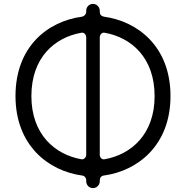

<svg xmlns="http://www.w3.org/2000/svg" viewBox="-20 -888 960 991"><path d="M520 -66C505 -63 495 -76 495 -89V-695C495 -708 505 -722 520 -719C656 -695 778 -592 778 -392C778 -194 656 -90 520 -66ZM400 -719C413 -722 425 -710 425 -695V-89C425 -76 413 -63 400 -66C264 -90 142 -194 142 -392C142 -592 263 -695 400 -719ZM60 -392C60 -139 228 -6 404 18C416 19 425 30 425 42V48C425 67 440 83 460 83C479 83 495 67 495 48V42C495 30 503 19 516 18C692 -6 860 -139 860 -392C860 -647 692 -778 516 -802C502 -805 495 -814 495 -827V-833C495 -852 479 -868 460 -868C440 -868 425 -852 425 -833V-827C425 -815 416 -805 404 -802C225 -778 60 -647 60 -392Z"/></svg>

Font: Fabada
Style: Regular
Weight: 400
Designer: deFharo
Foundry: deFharo.com
Version: Version 4.000 2011 initial release